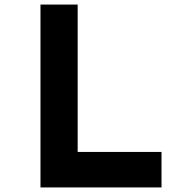

<svg xmlns="http://www.w3.org/2000/svg" viewBox="-20 -820 790 840"><path d="M157.1 -800H319.8V-155.3H686.6V0H157.1Z"/></svg>

Font: Martian Mono Custom sWd Rg
Style: Regular
Weight: 400
Width: 6
Monospace: yes
Designer: Alex Havermale
Foundry: Evil Martians
Version: Version 1.000